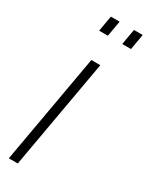

<svg xmlns="http://www.w3.org/2000/svg" viewBox="-192 -761 621 799"><g transform="rotate(30 118.5 -361.5)"><path d="M11 0 104 -526H147L54 0ZM71 -648 84 -723H126L113 -648ZM182 -648 195 -723H237L224 -648Z"/></g></svg>

Font: Archivo ExtraCondensed Thin
Style: Italic
Weight: 250
Width: 2
Italic angle: -10°
Designer: Hector Gatti
Foundry: Omnibus-Type
Version: Version 2.001